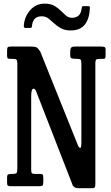

<svg xmlns="http://www.w3.org/2000/svg" viewBox="-20 -1000 596 1031"><path d="M45.5 -684H35.5Q24.5 -684 21.2 -687.5Q18 -691 18 -701.5V-726Q18 -740.5 20.8 -745.2Q23.5 -750 38 -750H144Q163 -750 171.2 -747.5Q179.5 -745 184 -739.2Q188.5 -733.5 196 -723.5L398 -221Q404 -206.5 410.5 -205.8Q417 -205 417 -235.5V-661Q417 -676.5 412.2 -680.2Q407.5 -684 392.5 -684H390.5Q378.5 -684 367.8 -685.8Q357 -687.5 357 -701V-722Q357 -737.5 361.8 -743.8Q366.5 -750 382 -750H523Q532.5 -750 539.8 -748Q547 -746 547 -735V-707Q547 -693 545 -688.5Q543 -684 536.5 -684H515.5Q500 -684 496 -679.2Q492 -674.5 492 -658.5V-11.5Q492 -2 489.8 4.2Q487.5 10.5 476.5 10.5H402Q388.5 10.5 382.8 7Q377 3.5 371 -3.5L173.5 -511Q166 -527.5 156.8 -523Q147.5 -518.5 147.5 -481.5V-88.5Q147.5 -74 151.2 -70Q155 -66 170 -66H195.5Q207 -66 209.8 -61.5Q212.5 -57 212.5 -46V-20.5Q212.5 -6.5 207.5 -3.2Q202.5 0 189.5 0H40.5Q26.5 0 22.2 -3.2Q18 -6.5 18 -20.5V-46.5Q18 -60.5 23.8 -63.2Q29.5 -66 42 -66H45.5Q63.5 -66 68.2 -70.5Q73 -75 73 -92V-659Q73 -676.5 68 -680.2Q63 -684 45.5 -684ZM359.5 -836.5Q328 -836.5 307 -848.2Q286 -860 269.5 -875.5Q256.5 -887.5 241 -900Q225.5 -912.5 204 -912.5Q178 -912.5 165.5 -898Q153 -883.5 151.5 -857Q150 -850 141 -850H118.5Q110 -850 108.8 -853.8Q107.5 -857.5 108 -865Q112.5 -912.5 143 -946.5Q173.5 -980.5 220 -980.5Q251.5 -980.5 271.8 -968.8Q292 -957 307.5 -941.5Q319.5 -929.5 333.5 -917Q347.5 -904.5 367 -904.5Q413.5 -904.5 418.5 -956Q419.5 -962 421 -964.5Q422.5 -967 430 -967H453Q460 -967 461.5 -964.5Q463 -962 462.5 -956Q460.5 -900.5 435.8 -868.5Q411 -836.5 359.5 -836.5Z"/></svg>

Font: Besley* Condensed Medium
Style: Regular
Weight: 500
Width: 3
Designer: Owen Earl
Foundry: indestructible type*
Version: Version 3.000; ttfautohint (v1.8.3)